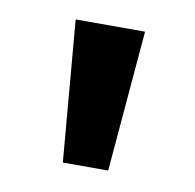

<svg xmlns="http://www.w3.org/2000/svg" viewBox="-44 -844 351 346"><g transform="rotate(10 132.0 -671.0)"><path d="M91 -542 69 -800H196L174 -542Z"/></g></svg>

Font: Noto Sans Malayalam SemiBold
Style: Regular
Weight: 600
Designer: Jelle Bosma - Monotype Design Team
Foundry: Monotype Imaging Inc.
Version: Version 2.104; ttfautohint (v1.8.4.7-5d5b)